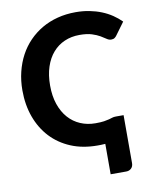

<svg xmlns="http://www.w3.org/2000/svg" viewBox="-97 -806 836 1048"><g transform="rotate(-10 321.0 -282.0)"><path d="M555.5 -134.5V131Q555.5 149.5 544.5 160.2Q533.5 171 516.5 171H430V2.5Q417.5 3.5 405.8 3.8Q394 4 386.5 4Q305 4 240 -23.2Q175 -50.5 129.5 -99.2Q84 -148 59.5 -215.2Q35 -282.5 35 -363Q35 -417 47 -465.8Q59 -514.5 81 -555.5Q103 -596.5 135 -629.5Q167 -662.5 207 -685.8Q247 -709 294.2 -721.2Q341.5 -733.5 395 -733.5Q435 -733.5 470.8 -726.5Q506.5 -719.5 537.5 -707Q568.5 -694.5 594.8 -676.8Q621 -659 642 -638L591.5 -569Q587 -562.5 580 -557.5Q573 -552.5 561 -552.5Q548.5 -552.5 536.5 -561Q524.5 -569.5 506.5 -580Q488.5 -590.5 462 -599Q435.5 -607.5 394 -607.5Q348.5 -607.5 310.8 -591Q273 -574.5 245.8 -543.2Q218.5 -512 203.5 -466.5Q188.5 -421 188.5 -363Q188.5 -304.5 204.2 -258.8Q220 -213 248 -181.5Q276 -150 314.2 -133.8Q352.5 -117.5 397 -117.5Q427.5 -117.5 445 -120.2Q462.5 -123 473.5 -126Q484.5 -129 492.8 -131.8Q501 -134.5 513 -134.5Z"/></g></svg>

Font: Lato Heavy
Style: Regular
Weight: 800
Designer: Lukasz Dziedzic
Foundry: tyPoland Lukasz Dziedzic
Version: Version 2.007; 2014-02-27